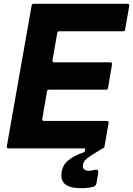

<svg xmlns="http://www.w3.org/2000/svg" viewBox="-20 -783 702 1013"><path d="M531 -9Q530 0 520 0H25Q20 0 17.5 -3Q15 -6 16 -11L147 -754Q149 -763 158 -763H653Q658 -763 660.5 -760Q663 -757 662 -752L640 -627Q639 -618 629 -618H293Q284 -618 282 -609L257 -465V-463Q257 -454 266 -454H562Q567 -454 569.5 -451Q572 -448 571 -443L550 -319Q549 -310 539 -310H239Q230 -310 228 -301L203 -156V-154Q203 -145 212 -145H544Q549 -145 551.5 -142Q554 -139 553 -134ZM304 144Q304 96 335 67.5Q366 39 426 19L430 0H521Q460 36 438.5 53.5Q417 71 417 93Q417 118 451 118Q462 118 479 113Q481 112 486 112Q501 112 498 130L489 184Q486 199 470 203Q441 210 408 210Q304 210 304 144Z"/></svg>

Font: Open Sauce Two ExtraBold Italic
Style: Regular
Weight: 800
Italic angle: -10°
Designer: Alfredo Marco Pradil
Foundry: Creative Sauce Fz LLC
Version: Version 1.477